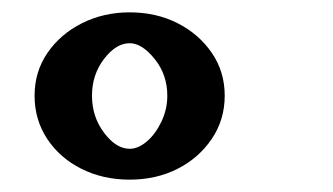

<svg xmlns="http://www.w3.org/2000/svg" viewBox="-20 -783 540 311"><path d="M190 -492Q147 -492 112 -509.5Q77 -527 56.5 -558Q36 -589 36 -628Q36 -667 57 -697.5Q78 -728 113 -745.5Q148 -763 190 -763Q233 -763 267.5 -745.5Q302 -728 323 -697.5Q344 -667 344 -628Q344 -589 323 -558Q302 -527 267.5 -509.5Q233 -492 190 -492ZM190 -542Q204 -542 218 -554Q232 -566 241.5 -586Q251 -606 251 -628Q251 -662 230.5 -687.5Q210 -713 190 -713Q168 -713 148.5 -687.5Q129 -662 129 -628Q129 -594 148.5 -568Q168 -542 190 -542Z"/></svg>

Font: Yusei Magic
Style: Regular
Weight: 400
Designer: Tanukizamurai
Foundry: Yusei Magic Project
Version: Version 1.200